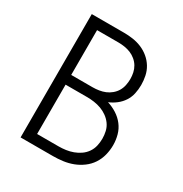

<svg xmlns="http://www.w3.org/2000/svg" viewBox="-171 -863 942 991"><g transform="rotate(30 300.0 -367.5)"><path d="M91 0V-735H283Q310 -735 337 -731Q364 -727 389 -716.5Q414 -706 435 -688.5Q456 -671 470 -648Q484 -625 489.5 -598.5Q495 -572 495 -545Q495 -519 489.5 -493.5Q484 -468 470 -446.5Q456 -425 435.5 -409Q415 -393 391 -383Q420 -374 446 -357.5Q472 -341 490.5 -317Q509 -293 517 -263.5Q525 -234 525 -204Q525 -174 517.5 -144.5Q510 -115 493.5 -90Q477 -65 452.5 -47Q428 -29 400.5 -18.5Q373 -8 343 -4Q313 0 283 0ZM283 -410Q302 -410 321 -413Q340 -416 357 -423Q374 -430 389 -442.5Q404 -455 413.5 -471Q423 -487 427 -506Q431 -525 431 -544Q431 -563 427 -581.5Q423 -600 413.5 -616Q404 -632 389 -644.5Q374 -657 357 -664Q340 -671 321 -674Q302 -677 283 -677H156V-410ZM283 -58Q305 -58 326.5 -61Q348 -64 368.5 -71.5Q389 -79 407 -91.5Q425 -104 437.5 -122Q450 -140 455 -161.5Q460 -183 460 -205Q460 -227 455 -248.5Q450 -270 437.5 -287.5Q425 -305 407 -318Q389 -331 368.5 -338.5Q348 -346 326.5 -349Q305 -352 283 -352H156V-58Z"/></g></svg>

Font: Iosevka Aile Custom Light
Style: Regular
Weight: 300
Designer: Belleve Invis
Foundry: Belleve Invis
Version: Version 17.0.2; ttfautohint (v1.8.3)